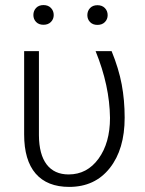

<svg xmlns="http://www.w3.org/2000/svg" viewBox="-20 -731 575 761"><path d="M75.7 0ZM134.3 -528.3V-194.8Q134.8 -118.7 165 -79.1Q195.3 -39.6 252 -39.6Q325.2 -39.6 370.6 -102.1Q416 -164.6 416 -263.7Q414.6 -391.6 358.9 -528.3H422.4Q450.7 -459 462.4 -396.5Q474.1 -334 474.1 -264.6Q474.1 -139.2 415 -64.7Q356 9.8 254.4 9.8Q167 9.8 121.3 -43Q75.7 -95.7 75.7 -198.2V-528.3ZM112.3 -671.4Q112.3 -688 123 -699.5Q133.8 -710.9 152.3 -710.9Q170.9 -710.9 181.9 -699.5Q192.9 -688 192.9 -671.4Q192.9 -655.3 181.9 -644Q170.9 -632.8 152.3 -632.8Q133.8 -632.8 123 -644Q112.3 -655.3 112.3 -671.4ZM326.2 -670.9Q326.2 -687.5 336.9 -699Q347.7 -710.4 366.2 -710.4Q384.8 -710.4 395.8 -699Q406.7 -687.5 406.7 -670.9Q406.7 -654.8 395.8 -643.6Q384.8 -632.3 366.2 -632.3Q347.7 -632.3 336.9 -643.6Q326.2 -654.8 326.2 -670.9Z"/></svg>

Font: Roboto Light
Style: Regular
Weight: 300
Designer: Google
Version: Version 2.134; 2016; ttfautohint (v1.6)